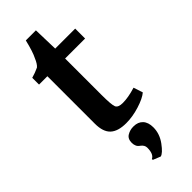

<svg xmlns="http://www.w3.org/2000/svg" viewBox="-239 -549 781 781"><g transform="rotate(-45 151.0 -159.0)"><path d="M68 -82V-355H20V-394Q42 -400 63 -410Q74 -419 84 -443Q96 -466 109 -520H167L170 -412H285V-355H170V-147Q170 -88 176 -74.5Q182 -61 208 -61Q240 -61 282 -74H283L296 -34Q277 -18 237 -5.5Q197 7 160 7Q113 7 90.5 -14Q68 -35 68 -82ZM226 97Q226 134 202 166.5Q178 199 163 202L131 189L130 184Q150 175 150 138Q150 123 135 112Q119 102 119 79Q119 56 135 46.5Q151 37 169 37H172Q197 37 211.5 52.5Q226 68 226 97Z"/></g></svg>

Font: Aikya SemiBold
Style: Regular
Weight: 600
Designer: Neelakash Kshetrimayum (Latin subset based on Merriweather by Eben Sorkin)
Foundry: Brand New Type
Version: Version 1.00 b005